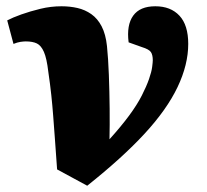

<svg xmlns="http://www.w3.org/2000/svg" viewBox="-20 -551 659 612"><path d="M258 41 162 -11Q158 -68 155 -108.5Q152 -149 149.5 -182Q147 -215 143.5 -248Q140 -281 134 -322Q129 -365 120 -385.5Q111 -406 97.5 -412.5Q84 -419 62 -419Q55 -419 45 -417.5Q35 -416 23 -411L3 -486Q20 -495 48 -505Q76 -515 109 -523Q142 -531 176 -531Q203 -531 227 -525.5Q251 -520 271 -506Q291 -492 304 -467Q317 -442 321 -404Q325 -365 327 -312Q329 -259 329.5 -205Q330 -151 329 -107Q366 -148 391.5 -182.5Q417 -217 432 -246.5Q447 -276 455 -299Q463 -322 465 -337.5Q467 -353 467 -359Q467 -376 461 -385Q455 -394 432 -401L390 -416Q383 -471 404.5 -501Q426 -531 475 -531Q524 -531 552 -501Q580 -471 580 -411Q580 -345 546 -273.5Q512 -202 441 -125Q370 -48 258 41Z"/></svg>

Font: Literata Black
Style: Italic
Weight: 900
Italic angle: -2°
Designer: Latin by Veronika Burian and Jose Scaglione. Greek by Irene Vlachou. Cyrillic by Vera Evstafieva
Foundry: TypeTogether
Version: Version 3.002